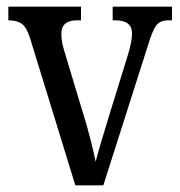

<svg xmlns="http://www.w3.org/2000/svg" viewBox="-20 -556 539 576"><path d="M70 -442Q60 -474 45.5 -484.5Q31 -495 5 -495V-536H223V-495H211Q164 -495 164 -455Q164 -443 166 -431Q168 -419 172 -406L228 -220Q240 -183 251 -139.5Q262 -96 267 -71Q272 -91 283 -128.5Q294 -166 307 -208L363 -389Q376 -430 376 -456Q376 -495 326 -495H318V-536H496V-495H485Q460 -495 448.5 -479.5Q437 -464 423 -417L290 0H206Z"/></svg>

Font: Noto Serif Georgian Condensed
Style: Regular
Weight: 400
Width: 3
Designer: Monotype Design Team, Akaki Razmadze
Foundry: Google LLC
Version: Version 2.003; ttfautohint (v1.8.4.7-5d5b)